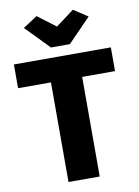

<svg xmlns="http://www.w3.org/2000/svg" viewBox="-106 -1071 823 1139"><g transform="rotate(-10 306.0 -501.0)"><path d="M212 0V-600H14V-743H598V-600H400V0ZM248 -804 110 -946 196 -1002 305 -920 415 -1002 500 -946 362 -804Z"/></g></svg>

Font: Merriweather Sans Black
Style: Regular
Weight: 900
Designer: Eben Sorkin
Foundry: Eben Sorkin
Version: Version 1.008; ttfautohint (v1.7.19-72a1) -l 8 -r 50 -G 200 